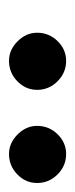

<svg xmlns="http://www.w3.org/2000/svg" viewBox="113 -808 170 437"><g transform="rotate(90 198.5 -590.0)"><path d="M397 -589Q397 -563 377.5 -544Q358 -525 331 -525Q306 -525 286.5 -544.5Q267 -564 267 -589Q267 -616 286 -635.5Q305 -655 331 -655Q358 -655 377.5 -635.5Q397 -616 397 -589ZM185 -589Q185 -563 165.5 -544Q146 -525 119 -525Q94 -525 74.5 -544.5Q55 -564 55 -589Q55 -616 74 -635.5Q93 -655 119 -655Q146 -655 165.5 -635.5Q185 -616 185 -589Z"/></g></svg>

Font: STIX MathJax Main
Style: Bold Italic
Weight: 700
Italic angle: -16.33°
Designer: MicroPress Inc., with final additions and corrections provided by Coen Hoffman, Elsevier (retired)
Version: Version 1.1.1